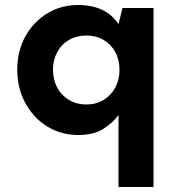

<svg xmlns="http://www.w3.org/2000/svg" viewBox="-20 -528 699 768"><path d="M454 220V-68Q431 -36 392.5 -12Q354 12 293 12Q224 12 169 -22Q114 -56 81.5 -115.5Q49 -175 49 -249Q49 -324 81.5 -382.5Q114 -441 169 -474.5Q224 -508 293 -508Q329 -508 359.5 -499.5Q390 -491 413.5 -474Q437 -457 454 -432L470 -496H594V220ZM325 -110Q364 -110 394 -128Q424 -146 441 -177.5Q458 -209 458 -248Q458 -289 441 -320Q424 -351 394 -368.5Q364 -386 325 -386Q287 -386 256.5 -368.5Q226 -351 209 -319.5Q192 -288 192 -249Q192 -209 209 -177.5Q226 -146 256.5 -128Q287 -110 325 -110Z"/></svg>

Font: DM Sans 24pt ExtraBold
Style: Regular
Weight: 800
Designer: Colophon Foundry, Jonny Pinhorn
Foundry: Colophon Foundry
Version: Version 4.004;gftools[0.9.30]